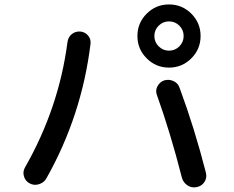

<svg xmlns="http://www.w3.org/2000/svg" viewBox="-20 -840 1040 852"><path d="M775.9 -726.1Q756.8 -745.1 730 -745.1Q703.1 -745.1 684.1 -726.1Q665 -707 665 -680.2Q665 -653.3 684.1 -634.3Q703.1 -615.2 730 -615.2Q756.8 -615.2 775.9 -634.3Q794.9 -653.3 794.9 -680.2Q794.9 -707 775.9 -726.1ZM829.1 -581.1Q788.1 -540 730 -540Q671.9 -540 630.9 -581.1Q589.8 -622.1 589.8 -680.2Q589.8 -738.3 630.9 -779.3Q671.9 -820.3 730 -820.3Q788.1 -820.3 829.1 -779.3Q870.1 -738.3 870.1 -680.2Q870.1 -622.1 829.1 -581.1ZM777.3 -449.2Q842.8 -272.5 893.6 -74.2Q899.4 -51.8 887.7 -33.2Q876 -14.6 853.5 -9.8Q830.1 -4.9 811.5 -17.6Q793 -30.3 787.1 -51.8Q736.3 -251 675.8 -419.9Q668.9 -439.5 679.2 -458Q689.5 -476.6 709 -483.4Q730.5 -489.3 750.5 -480Q770.5 -470.7 777.3 -449.2ZM335.9 -700.2Q357.4 -698.2 370.6 -682.6Q383.8 -667 381.8 -646.5Q342.8 -326.2 185.5 -47.9Q174.8 -29.3 152.8 -22.5Q130.9 -15.6 111.3 -26.4Q92.8 -36.1 86.4 -57.1Q80.1 -78.1 90.8 -96.7Q241.2 -360.4 279.3 -652.3Q282.2 -674.8 297.9 -688Q313.5 -701.2 335.9 -700.2Z"/></svg>

Font: Rounded Mgen+ 2p medium
Style: Regular
Weight: 500
Designer: [Source Han Sans]
Ryoko NISHIZUKA  (kana & ideographs); Paul D. Hunt (Latin, Greek & Cyrillic); Wenlong ZHANG  (bopomofo
Version: Version 1.059.20150602